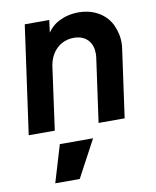

<svg xmlns="http://www.w3.org/2000/svg" viewBox="-89 -624 772 950"><g transform="rotate(-10 296.5 -149.5)"><path d="M154 0 198 -319C210 -390 260 -436 326 -436C390 -436 420 -393 420 -343C420 -336 420 -329 419 -322L374 0H505L552 -337C554 -350 555 -362 555 -374C555 -401 549 -428 537 -456C514 -512 454 -556 371 -556C334 -556 301 -548 271 -533C248 -521 229 -504 214 -482L222 -544H99L23 0ZM234 257 334 70H167L111 257Z"/></g></svg>

Font: Plus Jakarta Sans
Style: Bold Italic
Weight: 700
Italic angle: -8°
Designer: Gumpita Rahayu
Foundry: Tokotype
Version: Version 2.071;gftools[0.9.30]